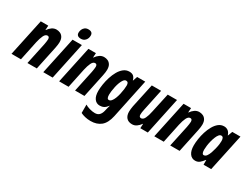

<svg xmlns="http://www.w3.org/2000/svg" viewBox="-83 -1495 3222 2464"><g transform="rotate(30 1528.0 -263.0)"><path d="M-10 0 107 -549H218L214 -483H217Q241 -518 271 -538.5Q301 -559 336 -559Q365 -559 391 -547.5Q417 -536 433.5 -509Q450 -482 450 -436Q450 -404 439 -350L365 0H226L293 -314Q297 -337 300.5 -358.5Q304 -380 304 -395Q304 -434 275 -434Q244 -434 224 -392Q204 -350 190 -286L130 0Z M664 -612Q599 -612 599 -667Q599 -690 608.5 -712.5Q618 -735 638 -750.5Q658 -766 689 -766Q754 -766 754 -711Q754 -669 729 -640.5Q704 -612 664 -612ZM461 0 578 -549H716L600 0Z M696 0 813 -549H924L920 -483H923Q947 -518 977 -538.5Q1007 -559 1042 -559Q1071 -559 1097 -547.5Q1123 -536 1139.5 -509Q1156 -482 1156 -436Q1156 -404 1145 -350L1071 0H932L999 -314Q1003 -337 1006.5 -358.5Q1010 -380 1010 -395Q1010 -434 981 -434Q950 -434 930 -392Q910 -350 896 -286L836 0Z M1298 240Q1254 240 1215 230.5Q1176 221 1149 207V83Q1173 99 1215 111.5Q1257 124 1295 124Q1337 124 1360 100Q1383 76 1393 35L1398 13Q1401 0 1405.5 -17Q1410 -34 1416 -53H1414Q1388 -18 1361.5 -4Q1335 10 1301 10Q1251 10 1221.5 -30.5Q1192 -71 1192 -145Q1192 -189 1200.5 -243.5Q1209 -298 1226.5 -353.5Q1244 -409 1270.5 -455.5Q1297 -502 1333.5 -530.5Q1370 -559 1416 -559Q1456 -559 1477.5 -540.5Q1499 -522 1510 -482H1512L1535 -549H1655L1533 32Q1509 143 1450 191.5Q1391 240 1298 240ZM1367 -111Q1388 -111 1405 -131.5Q1422 -152 1435 -185Q1448 -218 1456.5 -256Q1465 -294 1469.5 -328.5Q1474 -363 1474 -387Q1474 -438 1437 -438Q1417 -438 1401 -417Q1385 -396 1372.5 -363.5Q1360 -331 1352 -294.5Q1344 -258 1340 -225.5Q1336 -193 1336 -174Q1336 -111 1367 -111Z M1780 10Q1725 10 1696 -22.5Q1667 -55 1667 -113Q1667 -131 1669.5 -152.5Q1672 -174 1676 -196L1752 -549H1890L1823 -233Q1812 -184 1812 -153Q1812 -115 1842 -115Q1873 -115 1893 -156.5Q1913 -198 1926 -264L1988 -549H2126L2010 0H1899L1902 -65H1899Q1875 -31 1845.5 -10.5Q1816 10 1780 10Z M2106 0 2223 -549H2334L2330 -483H2333Q2357 -518 2387 -538.5Q2417 -559 2452 -559Q2481 -559 2507 -547.5Q2533 -536 2549.5 -509Q2566 -482 2566 -436Q2566 -404 2555 -350L2481 0H2342L2409 -314Q2413 -337 2416.5 -358.5Q2420 -380 2420 -395Q2420 -434 2391 -434Q2360 -434 2340 -392Q2320 -350 2306 -286L2246 0Z M2715 10Q2663 10 2633 -33Q2603 -76 2603 -152Q2603 -195 2611 -249Q2619 -303 2636 -357Q2653 -411 2679 -457Q2705 -503 2740 -531Q2775 -559 2821 -559Q2853 -559 2878.5 -541Q2904 -523 2917 -482H2920L2945 -549H3066L2949 0H2836V-69H2832Q2806 -34 2779.5 -12Q2753 10 2715 10ZM2775 -107Q2800 -107 2817.5 -131.5Q2835 -156 2847 -191Q2859 -226 2867 -259Q2878 -305 2881 -331.5Q2884 -358 2884 -378Q2884 -438 2848 -438Q2829 -438 2813.5 -419Q2798 -400 2785.5 -369Q2773 -338 2764 -302Q2755 -266 2750.5 -231.5Q2746 -197 2746 -172Q2746 -107 2775 -107Z"/></g></svg>

Font: Noto Sans ExtraCondensed ExtraBold
Style: Italic
Weight: 800
Width: 2
Italic angle: -12°
Designer: Monotype Design Team
Foundry: Monotype Imaging Inc.
Version: Version 2.013; ttfautohint (v1.8.4.7-5d5b)